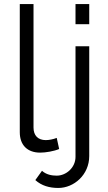

<svg xmlns="http://www.w3.org/2000/svg" viewBox="-20 -750 537 951"><path d="M269 181C346 181 422 116 422 23V-521H354V27C354 80 308 120 261 120C236 120 209 115 188 96L155 142C186 170 225 181 269 181ZM422 -630V-730H354V-630ZM78 -95C78 -31 116 6 179 6C206 6 248 -1 273 -12L261 -67C244 -60 222 -56 207 -56C168 -56 146 -79 146 -118V-730H78Z"/></svg>

Font: Raleway Reg
Style: Regular
Weight: 400
Designer: Matt McInerney, Pablo Impallari, Rodrigo Fuenzalida
Foundry: Matt McInerney, Pablo Impallari, Rodrigo Fuenzalida
Version: Version 3.00 July 28, 2015